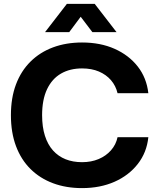

<svg xmlns="http://www.w3.org/2000/svg" viewBox="-20 -956 810 985"><path d="M401 9Q319 9 252 -16Q185 -41 136.5 -89Q88 -137 62 -206.5Q36 -276 36 -365Q36 -454 62 -523Q88 -592 136.5 -640Q185 -688 252 -713Q319 -738 401 -738Q495 -738 568 -705.5Q641 -673 686.5 -615Q732 -557 741 -478H583Q574 -516 549.5 -544.5Q525 -573 487.5 -589Q450 -605 401 -605Q339 -605 293 -578.5Q247 -552 221.5 -498.5Q196 -445 196 -365Q196 -305 210.5 -259.5Q225 -214 252 -184Q279 -154 316.5 -139Q354 -124 401 -124Q448 -124 486 -140Q524 -156 549.5 -185Q575 -214 583 -252H741Q733 -174 687 -115Q641 -56 567.5 -23.5Q494 9 401 9ZM211 -791 323 -936H466L578 -791H454L394 -870L335 -791Z"/></svg>

Font: Mona Sans ExtraLight
Style: Bold
Weight: 700
Version: Version 2.000